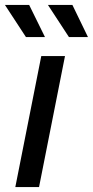

<svg xmlns="http://www.w3.org/2000/svg" viewBox="-23 -757 376 777"><path d="M39 0 144 -530H240L135 0ZM256 -607 171 -737H270L333 -607ZM82 -607 -3 -737H95L159 -607Z"/></svg>

Font: Montserrat Thin Medium
Style: Italic
Weight: 500
Italic angle: -11.3°
Version: Version 9.000